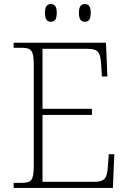

<svg xmlns="http://www.w3.org/2000/svg" viewBox="-20 -924 633 944"><path d="M397 -817C415 -817 426 -827 426 -861C426 -894 415 -904 397 -904C380 -904 368 -894 368 -861C368 -827 380 -817 397 -817ZM230 -817C248 -817 259 -827 259 -861C259 -894 248 -904 230 -904C213 -904 201 -894 201 -861C201 -827 213 -817 230 -817ZM47 0H535L542 -166H515L510 -102C506 -49 496 -30 442 -30H189V-359H432V-389H189V-684H410C464 -684 473 -665 477 -612L481 -548H508L501 -714H47V-689H84C133 -689 146 -679 146 -605V-108C146 -35 133 -25 84 -25H47Z"/></svg>

Font: Noto Serif Lao ExtraLight
Style: Regular
Weight: 200
Designer: Monotype Design Team
Foundry: Monotype Imaging Inc.
Version: Version 2.003